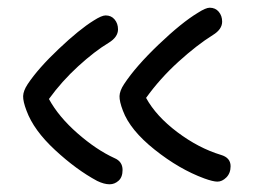

<svg xmlns="http://www.w3.org/2000/svg" viewBox="-20 -498 658 498"><path d="M543.9 -26.9Q532.7 -26.9 509.8 -35.2Q444.8 -59.1 381.1 -109.9Q317.4 -160.6 298.8 -210.9Q289.6 -234.9 290 -248.8Q290.5 -262.7 301.8 -279.8Q332 -325.7 391.6 -382.6Q451.2 -439.5 493.2 -464.8Q513.7 -478 523.9 -478Q538.6 -478 547.4 -467.5Q556.2 -457 556.2 -441.9Q556.2 -421.9 532.2 -407.2Q490.7 -381.3 442.9 -337.9Q395 -294.4 358.9 -244.1Q384.8 -196.8 439.9 -155.3Q495.1 -113.8 553.2 -96.2Q578.1 -88.9 578.1 -66.9Q578.1 -48.8 567.1 -37.8Q556.2 -26.9 543.9 -26.9ZM264.2 -20Q250 -20 231.9 -28.8Q178.2 -57.6 122.8 -108.9Q67.4 -160.2 48.8 -210.9Q39.6 -234.9 40 -248.8Q40.5 -262.7 51.8 -279.8Q79.1 -320.8 132.6 -371.3Q186 -421.9 223.1 -444.8Q243.7 -458 253.9 -458Q268.6 -458 277.3 -447.5Q286.1 -437 286.1 -421.9Q286.1 -401.9 262.2 -387.2Q225.6 -365.2 182.9 -326.2Q140.1 -287.1 106.9 -241.2Q132.3 -194.8 181.2 -152.1Q230 -109.4 276.9 -87.9Q297.9 -79.1 297.9 -57.1Q297.9 -38.6 287.6 -29.3Q277.3 -20 264.2 -20Z"/></svg>

Font: Shantell Sans Irregular
Style: Regular
Weight: 300
Designer: Stephen Nixon, Anya Danilova, Shantell Martin
Foundry: Arrow Type
Version: Version 1.006;[9816181b4]